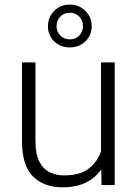

<svg xmlns="http://www.w3.org/2000/svg" viewBox="-20 -797 589 827"><path d="M417.5 0 416 -67.4Q391.6 -31.2 350.1 -10.7Q308.6 9.8 248 9.8Q170.4 9.8 122.6 -36.4Q74.7 -82.5 74.7 -190.4V-528.3H132.8V-189.5Q132.8 -133.3 149.4 -101.1Q166 -68.8 193.8 -55.2Q221.7 -41.5 254.9 -41.5Q324.7 -41.5 362.5 -71Q400.4 -100.6 415 -145.5V-528.3H474.1V0ZM186.5 -684.1Q186.5 -723.1 213.6 -750.2Q240.7 -777.3 280.8 -777.3Q320.3 -777.3 347.7 -750.2Q375 -723.1 375 -684.1Q375 -644.5 347.7 -618.7Q320.3 -592.8 280.8 -592.8Q240.7 -592.8 213.6 -618.7Q186.5 -644.5 186.5 -684.1ZM223.6 -684.1Q223.6 -660.6 239.7 -644Q255.9 -627.4 280.8 -627.4Q305.7 -627.4 321.5 -643.8Q337.4 -660.2 337.4 -684.1Q337.4 -708.5 321.5 -725.3Q305.7 -742.2 280.8 -742.2Q255.9 -742.2 239.7 -725.3Q223.6 -708.5 223.6 -684.1Z"/></svg>

Font: Vazirmatn RD FD ExtraLight
Style: Regular
Weight: 200
Designer: Saber Rastikerdar
Foundry: Saber Rastikerdar
Version: Version 33.003